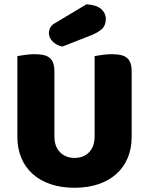

<svg xmlns="http://www.w3.org/2000/svg" viewBox="-20 -871 704 907"><path d="M602 -224Q602 -170 583.5 -125.5Q565 -81 530 -49.5Q495 -18 445 -1Q395 16 332 16Q269 16 219 -1Q169 -18 134 -49.5Q99 -81 80.5 -125.5Q62 -170 62 -224V-606Q73 -608 97 -611.5Q121 -615 143 -615Q166 -615 183.5 -611.5Q201 -608 213 -599Q225 -590 231 -574Q237 -558 237 -532V-227Q237 -179 263.5 -152Q290 -125 332 -125Q375 -125 401 -152Q427 -179 427 -227V-606Q438 -608 462 -611.5Q486 -615 508 -615Q531 -615 548.5 -611.5Q566 -608 578 -599Q590 -590 596 -574Q602 -558 602 -532ZM389 -851Q438 -847 459 -827.5Q480 -808 480 -782Q480 -753 463.5 -736Q447 -719 412 -705L275 -651Q246 -657 228.5 -675Q211 -693 211 -715Q211 -729 218.5 -742Q226 -755 242 -763Z"/></svg>

Font: Baloo Da
Style: Regular
Weight: 400
Designer: Noopur Datye and Ek Type
Foundry: Ek Type
Version: Version 1.443;PS 1.000;hotconv 16.6.51;makeotf.lib2.5.65220;